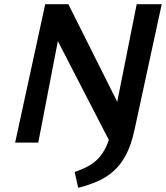

<svg xmlns="http://www.w3.org/2000/svg" viewBox="-20 -678 791 913"><path d="M504 0 213 -564 234 -658H305L578 -113ZM52 0 195 -658H289L162 0ZM352 215 335 140Q370 128 398 113Q426 98 447.5 75.5Q469 53 485 19Q501 -15 512 -66L630 -658H749L619 -58Q604 12 578.5 59.5Q553 107 518.5 137Q484 167 442 185Q400 203 352 215Z"/></svg>

Font: Ysabeau
Style: Bold Italic
Weight: 700
Italic angle: -12°
Designer: Christian Thalmann (Catharsis Fonts)
Version: Version 2.002